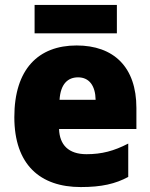

<svg xmlns="http://www.w3.org/2000/svg" viewBox="-20 -747 608 777"><path d="M453 -727H120V-612H453ZM290 -563C135 -563 38 -467 38 -273C38 -81 142 10 307 10C391 10 447 -3 499 -31V-166C441 -136 392 -123 330 -123C257 -123 221 -161 219 -225H532V-310C532 -476 440 -563 290 -563ZM296 -434C341 -434 366 -400 367 -343H221C225 -408 255 -434 296 -434Z"/></svg>

Font: Noto Sans Georgian SemiCondensed Black
Style: Regular
Weight: 900
Width: 4
Designer: Monotype Design Team, Akaki Razmadze
Foundry: Google LLC
Version: Version 2.005